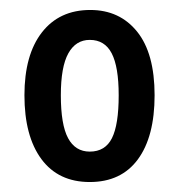

<svg xmlns="http://www.w3.org/2000/svg" viewBox="-20 -742 360 385"><path d="M290 -551Q290 -468 256.5 -422.5Q223 -377 160 -377Q97 -377 63 -423Q29 -469 29 -551Q29 -632 64 -677Q99 -722 161 -722Q220 -722 255 -678.5Q290 -635 290 -551ZM102 -551Q102 -492 116.5 -465Q131 -438 160 -438Q191 -438 204.5 -465Q218 -492 218 -551Q218 -608 204 -635Q190 -662 160 -662Q132 -662 117 -635Q102 -608 102 -551Z"/></svg>

Font: Noto Sans Gurmukhi ExtraCondensed Medium
Style: Regular
Weight: 500
Width: 2
Designer: Jelle Bosma - Monotype Design Team
Foundry: Monotype Imaging Inc.
Version: Version 2.004; ttfautohint (v1.8.4.7-5d5b)